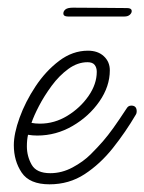

<svg xmlns="http://www.w3.org/2000/svg" viewBox="-20 -470 376 500"><path d="M109 10Q57 10 36.5 -20.5Q16 -51 16 -92Q16 -122 31 -163.5Q46 -205 72.5 -245Q99 -285 134 -311.5Q169 -338 209 -338Q235 -338 250.5 -323.5Q266 -309 266 -287Q266 -245 239 -206Q212 -167 169 -142Q126 -117 77 -117Q71 -117 65 -117.5Q59 -118 53 -119Q50 -106 50 -89Q50 -63 62.5 -41Q75 -19 111 -19Q141 -19 169 -34Q197 -49 216 -68Q235 -87 248 -102Q261 -117 275 -136.5Q289 -156 310 -188Q314 -195 322 -195Q336 -195 336 -180Q336 -175 334 -172Q307 -126 274 -84.5Q241 -43 200.5 -16.5Q160 10 109 10ZM84 -148Q122 -148 155.5 -168.5Q189 -189 210.5 -220Q232 -251 232 -283Q232 -294 226.5 -301Q221 -308 208 -308Q182 -308 158 -290.5Q134 -273 114.5 -246.5Q95 -220 81.5 -194Q68 -168 62 -150Q67 -149 72.5 -148.5Q78 -148 84 -148ZM157 -427Q145 -427 145 -435Q145 -441 150.5 -445.5Q156 -450 170 -450Q211 -450 250.5 -449.5Q290 -449 311 -449Q323 -449 323 -441Q323 -436 318 -431.5Q313 -427 304 -427Z"/></svg>

Font: Ms Madi
Style: Regular
Weight: 400
Designer: Robert E. Leuschke
Foundry: Robert E. Leuschke
Version: Version 1.010; ttfautohint (v1.8.3)